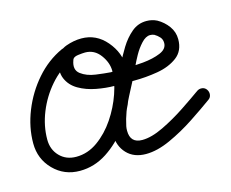

<svg xmlns="http://www.w3.org/2000/svg" viewBox="-65 -361 555 462"><g transform="rotate(-15 212.5 -130.5)"><path d="M140 -264Q143 -257 140.5 -250.5Q138 -244 132 -241Q101 -226 77.5 -199Q54 -172 40.5 -138.5Q27 -105 27 -71Q27 -46 43 -29.5Q59 -13 84 -13Q113 -13 138 -31Q163 -49 181.5 -76.5Q200 -104 210.5 -134.5Q221 -165 221 -190Q221 -211 206.5 -230.5Q192 -250 169 -250Q163 -250 151 -248.5Q139 -247 137 -239Q129 -217 143.5 -206Q158 -195 180 -192Q202 -189 217 -188Q217 -188 217 -188Q217 -188 217 -188Q217 -188 217 -188Q217 -188 217 -188Q226 -189 249 -188.5Q272 -188 297.5 -190.5Q323 -193 341 -200.5Q359 -208 359 -223Q359 -232 353.5 -238Q348 -244 341 -248Q336 -250 331 -250Q320 -250 309 -238Q298 -226 290 -211.5Q282 -197 278 -188Q263 -156 244.5 -121.5Q226 -87 219 -53Q219 -53 219 -53Q219 -53 219 -53Q219 -53 219 -53Q219 -53 219 -53Q218 -48 218 -42Q218 -11 248 -11Q271 -11 301 -25.5Q331 -40 359.5 -59Q388 -78 406 -91Q412 -95 419 -94Q426 -93 430 -87Q434 -81 433 -74Q432 -67 426 -63Q404 -47 373 -26.5Q342 -6 309 9Q276 24 248 24Q218 24 200.5 5.5Q183 -13 183 -42Q183 -50 185 -59Q185 -59 185 -59Q185 -59 185 -59Q185 -59 185 -59Q185 -59 185 -59Q192 -96 211 -132Q230 -168 246 -202Q254 -219 266 -238.5Q278 -258 294 -271.5Q310 -285 331 -285Q345 -285 357 -279Q373 -270 383.5 -255.5Q394 -241 394 -223Q394 -194 374 -179Q354 -164 324.5 -159Q295 -154 265.5 -154Q236 -154 217 -154Q217 -154 217 -154Q217 -154 217 -154Q217 -154 217 -154Q217 -154 217 -154Q196 -154 172 -158.5Q148 -163 129 -174Q110 -185 102 -204Q94 -223 103 -251Q111 -271 130.5 -278Q150 -285 169 -285Q206 -285 231 -255.5Q256 -226 256 -190Q256 -157 243 -120.5Q230 -84 206.5 -51.5Q183 -19 151.5 1.5Q120 22 84 22Q45 22 18.5 -5Q-8 -32 -8 -71Q-8 -111 8 -151Q24 -191 52 -223Q80 -255 117 -272Q124 -275 130.5 -272.5Q137 -270 140 -264Z"/></g></svg>

Font: FRB American Cursive Guidelines Arrows
Style: Italic
Weight: 400
Italic angle: -25°
Version: Version 2.0;Modular Font Editor K font №1